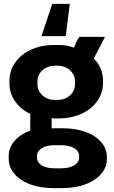

<svg xmlns="http://www.w3.org/2000/svg" viewBox="-20 -764 591 995"><path d="M341.6 -743.8H250.8L194.8 -576.8H320.8ZM28.8 -333.8Q28.8 -280.8 58.2 -239.1Q87.6 -197.4 137 -173.8V-87.4Q85.4 -68.2 55.2 -33.8Q25 0.6 25 45.2V59Q25 93 42.6 120.9Q60.2 148.8 91.4 169Q122.6 189.2 165.2 200.1Q207.8 211 258.2 211H300.8Q351.2 211 393.8 200.1Q436.4 189.2 467.6 169Q498.8 148.8 516.4 120.9Q534 93 534 59.6V50Q534 16.6 516.7 -10.9Q499.4 -38.4 468.8 -58.3Q438.2 -78.2 395.6 -88.8Q353 -99.4 302 -99.4H269.6Q263.6 -99.4 258.2 -99.2Q252.8 -99 247.6 -98.2V-151.8Q252 -151 256.8 -150.6Q261.6 -150.2 266.8 -150.2H285.6Q334.2 -150.2 376.1 -164.1Q418 -178 448.6 -202.6Q479.2 -227.2 496.6 -261.1Q514 -295 514 -334.4V-345.4Q514 -379.4 501.6 -408.4Q489.2 -437.4 466.2 -461.2L524 -573H391.2Q383 -561.4 376.4 -547.6Q369.8 -533.8 363.6 -516.8Q346.4 -523.6 327.8 -527.2Q309.2 -530.8 287.4 -530.8H257.2Q208.2 -530.8 166.5 -516.9Q124.8 -503 94.2 -478.1Q63.6 -453.2 46.2 -419.3Q28.8 -385.4 28.8 -344.8ZM174.2 -342.4Q174.2 -360.8 181.6 -375.7Q189 -390.6 201.2 -401.2Q213.4 -411.8 229.7 -417.7Q246 -423.6 264.2 -423.6H278.6Q296.8 -423.6 313.1 -417.7Q329.4 -411.8 341.6 -401.2Q353.8 -390.6 361.2 -375.5Q368.6 -360.4 368.6 -342.4V-327.2Q368.6 -309.2 361.2 -294.1Q353.8 -279 341.6 -268.4Q329.4 -257.8 313.1 -251.9Q296.8 -246 278.6 -246H264.2Q246 -246 229.7 -251.9Q213.4 -257.8 201.2 -268.4Q189 -279 181.6 -293.9Q174.2 -308.8 174.2 -327.2ZM171.6 45.4Q171.6 20 196 4.2Q220.4 -11.6 264 -11.6H295.6Q339.8 -11.6 365.1 4.2Q390.4 20 390.4 45.4V51.6Q390.4 76.6 365.3 92.4Q340.2 108.2 295.6 108.2H264Q220 108.2 195.8 92.6Q171.6 77 171.6 51.6Z"/></svg>

Font: Fixel Variable
Style: Regular
Weight: 100
Width: 3
Designer: AlfaBravo + MacPaw
Foundry: Kyrylo Tkachov, Marchela Mozhyna, Serhii Makarenko, Maria Weinstein, Zakhar Kryvoshyya
Version: Version 1.211